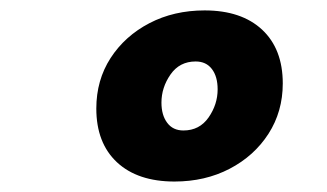

<svg xmlns="http://www.w3.org/2000/svg" viewBox="-20 -723 626 367"><path d="M313.5 -376Q243.2 -376 203.6 -412.8Q164.1 -449.7 164.1 -515.6Q164.1 -569.8 191.4 -612.1Q218.8 -654.3 265.6 -678.7Q312.5 -703.1 371.1 -703.1Q441.4 -703.1 481 -666.3Q520.5 -629.4 520.5 -563.5Q520.5 -509.8 493.2 -467.3Q465.8 -424.8 418.9 -400.4Q372.1 -376 313.5 -376ZM330.6 -473.6Q361.3 -473.6 378.7 -498.5Q396 -523.4 396 -552.2Q396 -576.7 385 -591.1Q374 -605.5 354 -605.5Q323.2 -605.5 305.9 -580.6Q288.6 -555.7 288.6 -526.9Q288.6 -502.9 299.6 -488.3Q310.5 -473.6 330.6 -473.6Z"/></svg>

Font: CaskaydiaCove NF
Style: Bold Italic
Weight: 700
Italic angle: -10°
Designer: Aaron Bell
Foundry: Saja Typeworks
Version: Version 2111.001; VTT 6.35;Nerd Fonts 3.2.1